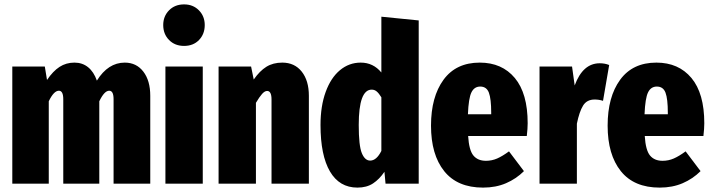

<svg xmlns="http://www.w3.org/2000/svg" viewBox="-20 -836 3244 874"><path d="M664 -400V0H497V-384Q497 -404 492 -413.5Q487 -423 477 -423Q455 -423 432 -375V0H268V-384Q268 -423 248 -423Q225 -423 202 -375V0H36V-533H184L194 -472Q221 -512 251 -531.5Q281 -551 319 -551Q355 -551 381 -530Q407 -509 421 -469Q472 -551 548 -551Q601 -551 632.5 -510Q664 -469 664 -400Z M912 -722Q912 -681 886 -654Q860 -627 818 -627Q776 -627 749.5 -654Q723 -681 723 -722Q723 -762 749.5 -789Q776 -816 818 -816Q859 -816 885.5 -789Q912 -762 912 -722ZM903 0H733V-533H903Z M1386 -400V0H1216V-383Q1216 -422 1196 -422Q1185 -422 1173 -408.5Q1161 -395 1145 -368V0H975V-533H1123L1135 -474Q1162 -513 1192.5 -532Q1223 -551 1265 -551Q1321 -551 1353.5 -510Q1386 -469 1386 -400Z M1886 -743V0H1735L1730 -54Q1707 -20 1678 -1Q1649 18 1607 18Q1525 18 1482 -55.5Q1439 -129 1439 -267Q1439 -353 1462.5 -417.5Q1486 -482 1527.5 -516.5Q1569 -551 1622 -551Q1679 -551 1716 -506V-760ZM1716 -149V-393Q1705 -411 1695 -419.5Q1685 -428 1672 -428Q1613 -428 1613 -267Q1613 -173 1627 -139Q1641 -105 1665 -105Q1694 -105 1716 -149Z M2378 -217H2111Q2115 -152 2135 -128Q2155 -104 2192 -104Q2219 -104 2243 -114.5Q2267 -125 2297 -147L2365 -57Q2330 -22 2283.5 -2Q2237 18 2179 18Q2062 18 2002 -57Q1942 -132 1942 -264Q1942 -395 1999 -473Q2056 -551 2164 -551Q2265 -551 2323.5 -481Q2382 -411 2382 -275Q2382 -251 2378 -217ZM2216 -323Q2216 -386 2205.5 -414Q2195 -442 2166 -442Q2139 -442 2126 -415.5Q2113 -389 2110 -316H2216Z M2753 -540 2725 -377Q2707 -383 2687 -383Q2651 -383 2634 -355Q2617 -327 2606 -273V0H2436V-533H2584L2596 -447Q2633 -548 2710 -548Q2734 -548 2753 -540Z M3182 -217H2915Q2919 -152 2939 -128Q2959 -104 2996 -104Q3023 -104 3047 -114.5Q3071 -125 3101 -147L3169 -57Q3134 -22 3087.5 -2Q3041 18 2983 18Q2866 18 2806 -57Q2746 -132 2746 -264Q2746 -395 2803 -473Q2860 -551 2968 -551Q3069 -551 3127.5 -481Q3186 -411 3186 -275Q3186 -251 3182 -217ZM3020 -323Q3020 -386 3009.5 -414Q2999 -442 2970 -442Q2943 -442 2930 -415.5Q2917 -389 2914 -316H3020Z"/></svg>

Font: Fira Sans Compressed ExtraBold
Style: Regular
Weight: 800
Width: 1
Designer: bBox Type GmbH & Carrois Corporate GbR & Edenspiekermann AG
Foundry: bBox Type GmbH & Carrois Corporate GbR & Edenspiekermann AG
Version: Version 4.301